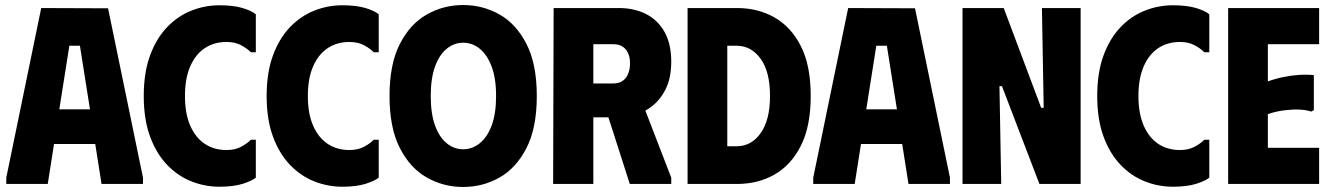

<svg xmlns="http://www.w3.org/2000/svg" viewBox="-20 -732 5294 764"><path d="M5 0V-25L144 -700L410 -699L549 -25V0H384L359 -159H195L170 0ZM216 -297H338L298 -550H256Z M552 -350Q552 -443 577 -511Q602 -579 644.5 -623.5Q687 -668 741 -689.5Q795 -711 853 -711Q909 -711 945.5 -700Q982 -689 998 -675V-524H978Q965 -538 940.5 -551.5Q916 -565 881 -565Q832 -565 795 -540.5Q758 -516 737 -468Q716 -420 716 -350Q716 -280 737 -232Q758 -184 795 -159.5Q832 -135 881 -135Q916 -135 940.5 -148.5Q965 -162 978 -176H998V-25Q982 -12 945.5 -0.5Q909 11 853 11Q795 11 741 -10.5Q687 -32 644.5 -76.5Q602 -121 577 -189Q552 -257 552 -350Z M1041 -350Q1041 -443 1066 -511Q1091 -579 1133.5 -623.5Q1176 -668 1230 -689.5Q1284 -711 1342 -711Q1398 -711 1434.5 -700Q1471 -689 1487 -675V-524H1467Q1454 -538 1429.5 -551.5Q1405 -565 1370 -565Q1321 -565 1284 -540.5Q1247 -516 1226 -468Q1205 -420 1205 -350Q1205 -280 1226 -232Q1247 -184 1284 -159.5Q1321 -135 1370 -135Q1405 -135 1429.5 -148.5Q1454 -162 1467 -176H1487V-25Q1471 -12 1434.5 -0.5Q1398 11 1342 11Q1284 11 1230 -10.5Q1176 -32 1133.5 -76.5Q1091 -121 1066 -189Q1041 -257 1041 -350Z M1530 -350Q1530 -477 1571 -557Q1612 -637 1678.5 -674.5Q1745 -712 1823 -712Q1901 -712 1967.5 -674.5Q2034 -637 2075 -557Q2116 -477 2116 -350Q2116 -223 2075 -143Q2034 -63 1967.5 -25.5Q1901 12 1823 12Q1745 12 1678.5 -25.5Q1612 -63 1571 -143Q1530 -223 1530 -350ZM1694 -350Q1694 -280 1711 -233Q1728 -186 1757.5 -162Q1787 -138 1823 -138Q1859 -138 1889 -162Q1919 -186 1936.5 -233Q1954 -280 1954 -350Q1954 -421 1936 -468Q1918 -515 1888.5 -538.5Q1859 -562 1823 -562Q1787 -562 1757.5 -538Q1728 -514 1711 -467Q1694 -420 1694 -350Z M2183 -700H2443Q2503 -700 2550 -676.5Q2597 -653 2624 -605.5Q2651 -558 2651 -486Q2651 -412 2621 -363Q2593 -316 2548 -292L2651 -25V0H2486L2401 -265H2341V0H2181ZM2341 -400H2422Q2443 -400 2457.5 -410Q2472 -420 2479.5 -438.5Q2487 -457 2487 -480Q2487 -503 2479.5 -520Q2472 -537 2457.5 -546.5Q2443 -556 2422 -556H2341Z M2913 -700H2716V0H2913Q2996 0 3062 -37.5Q3128 -75 3167 -152.5Q3206 -230 3206 -350Q3206 -471 3167 -548Q3128 -625 3062 -662.5Q2996 -700 2913 -700ZM2911 -150H2874V-550H2911Q2969 -550 3006.5 -498.5Q3044 -447 3044 -350Q3044 -255 3007 -202.5Q2970 -150 2911 -150Z M3216 0V-25L3355 -700L3621 -699L3760 -25V0H3595L3570 -159H3406L3381 0ZM3427 -297H3549L3509 -550H3467Z M4126 -700H4280V0H4116L3967 -389H3957L3964 0H3810V-700H3974L4123 -303H4133Z M4346 -350Q4346 -443 4371 -511Q4396 -579 4438.5 -623.5Q4481 -668 4535 -689.5Q4589 -711 4647 -711Q4703 -711 4739.5 -700Q4776 -689 4792 -675V-524H4772Q4759 -538 4734.5 -551.5Q4710 -565 4675 -565Q4626 -565 4589 -540.5Q4552 -516 4531 -468Q4510 -420 4510 -350Q4510 -280 4531 -232Q4552 -184 4589 -159.5Q4626 -135 4675 -135Q4710 -135 4734.5 -148.5Q4759 -162 4772 -176H4792V-25Q4776 -12 4739.5 -0.5Q4703 11 4647 11Q4589 11 4535 -10.5Q4481 -32 4438.5 -76.5Q4396 -121 4371 -189Q4346 -257 4346 -350Z M5229 -700V-556H5025V-408Q5055 -419 5087 -425.5Q5119 -432 5150 -434Q5181 -436 5208 -433V-294L5198 -288Q5177 -295 5149.5 -296Q5122 -297 5090 -293Q5058 -289 5025 -278V-144H5229V0H4867V-700Z"/></svg>

Font: Phudu Light
Style: Bold
Weight: 700
Version: Version 1.005;gftools[0.9.23]